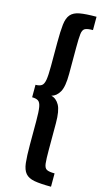

<svg xmlns="http://www.w3.org/2000/svg" viewBox="-150 -863 600 1100"><g transform="rotate(15 150.0 -313.0)"><path d="M277 191Q214 191 178 184.5Q142 178 124.5 157.5Q107 137 102.5 97Q98 57 98 -10V-151Q98 -206 93.5 -232.5Q89 -259 76.5 -267.5Q64 -276 40 -276V-350Q64 -350 76.5 -359Q89 -368 93.5 -395Q98 -422 98 -476V-616Q98 -683 102.5 -723Q107 -763 124.5 -783.5Q142 -804 178 -810.5Q214 -817 277 -817V-738Q244 -738 230 -730.5Q216 -723 213 -697Q210 -671 210 -616V-460Q210 -385 192 -353Q174 -321 144 -313Q174 -306 192 -274Q210 -242 210 -167V-10Q210 45 213 71Q216 97 230 104.5Q244 112 277 112Z"/></g></svg>

Font: Oswald
Style: Regular
Weight: 400
Designer: Vernon Adams
Foundry: Vernon Adams
Version: Version 4.103; ttfautohint (v1.8.3)